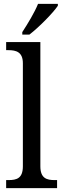

<svg xmlns="http://www.w3.org/2000/svg" viewBox="-20 -979 329 999"><path d="M96 -812V-799H133C184 -838 258 -914 281 -949V-959H178C160 -914 124 -855 96 -812ZM12 0H277V-42H265C223 -42 190 -51 190 -114V-760H12V-718H24C63 -718 99 -709 99 -650V-114C99 -51 67 -42 24 -42H12Z"/></svg>

Font: Noto Serif Armenian SemiCondensed
Style: Regular
Weight: 400
Width: 4
Designer: Monotype Design Team
Foundry: Monotype Imaging Inc.
Version: Version 2.008